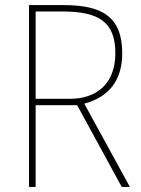

<svg xmlns="http://www.w3.org/2000/svg" viewBox="-20 -734 554 754"><path d="M228 -714H94V0H120V-321H283L458 0H490L311 -327C406 -352 460 -417 460 -525C460 -671 378 -714 228 -714ZM224 -689C368 -689 433 -648 433 -525C433 -406 360 -346 255 -346H120V-689Z"/></svg>

Font: Noto Sans Georgian SemiCondensed Thin
Style: Regular
Weight: 100
Width: 4
Designer: Monotype Design Team, Akaki Razmadze
Foundry: Google LLC
Version: Version 2.005